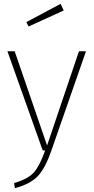

<svg xmlns="http://www.w3.org/2000/svg" viewBox="-20 -789 491 1007"><path d="M298 -769 314 -734 130 -650 118 -673ZM431 -520 249 2Q218 92 179 134Q140 176 58 198L54 171Q127 150 157.5 115.5Q188 81 217 0H204L19 -520H57L227 -26L394 -520Z"/></svg>

Font: Fira Sans UltraLight
Style: Regular
Weight: 200
Designer: Carrois Corporate & Edenspiekermann AG
Foundry: Carrois Corporate GbR & Edenspiekermann AG
Version: Version 4.106;PS 004.106;hotconv 1.0.70;makeotf.lib2.5.58329